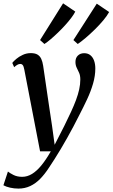

<svg xmlns="http://www.w3.org/2000/svg" viewBox="-64 -858 660 1126"><path d="M78.5 -450Q75 -469 69.5 -476Q64 -483 55 -483Q46.5 -483 38 -478.2Q29.5 -473.5 19 -464L8 -489Q15.5 -499 31.5 -512.5Q47.5 -526 69.5 -536.2Q91.5 -546.5 116.5 -546.5Q141.5 -546.5 156 -537.8Q170.5 -529 178 -512.5Q185.5 -496 189 -473Q195 -431.5 201.5 -387.8Q208 -344 214.5 -299Q221 -254 227.8 -209.2Q234.5 -164.5 241 -121.5L256.5 -9L312 -117.5Q334.5 -163 352 -200.8Q369.5 -238.5 381.8 -271.5Q394 -304.5 400.5 -334Q407 -363.5 407 -392Q407 -415.5 399.8 -431.2Q392.5 -447 385.5 -461.5Q378.5 -476 378.5 -495Q378.5 -518.5 392.8 -532.2Q407 -546 429.5 -546Q451.5 -546 466 -534.2Q480.5 -522.5 487.8 -502.2Q495 -482 495 -456.5Q495 -413.5 481.8 -367.8Q468.5 -322 447 -276Q425.5 -230 401.5 -184Q385 -150.5 366.8 -116.5Q348.5 -82.5 330 -49.2Q311.5 -16 292.8 15.2Q274 46.5 256.5 74.2Q239 102 223 125.5Q198.5 163.5 171.5 191Q144.5 218.5 113 233.2Q81.5 248 44 248Q19 248 -5 242.5Q-29 237 -44 228.5L-17.5 148Q-7.5 156.5 14.5 167.8Q36.5 179 66 179Q96 179 123.8 162Q151.5 145 178.8 111.8Q206 78.5 234 29.5H171ZM196.5 -600 171 -623 306 -838.5 377.5 -790Q369 -773 353.2 -752.2Q337.5 -731.5 317.5 -709.5Q297.5 -687.5 276 -666.8Q254.5 -646 234 -628.5Q213.5 -611 196.5 -600ZM392 -600 366.5 -623 503.5 -836.5 576 -787.5Q564.5 -766 542.2 -739.2Q520 -712.5 492.8 -685.8Q465.5 -659 438.8 -636.2Q412 -613.5 392 -600Z"/></svg>

Font: Merriweather 72pt Medium
Style: Italic
Weight: 500
Italic angle: -7.8°
Version: Version 2.101